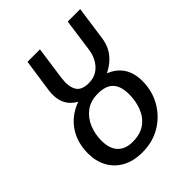

<svg xmlns="http://www.w3.org/2000/svg" viewBox="-210 -860 992 992"><g transform="rotate(-45 286.0 -363.5)"><path d="M304 -424Q403 -424 457 -379Q511 -334 511 -249Q511 -177 477 -117.5Q443 -58 384.5 -23Q326 12 251 12Q185 12 139.5 -13.5Q94 -39 70.5 -83Q47 -127 47 -181Q47 -255 79 -309.5Q111 -364 169 -394Q227 -424 304 -424ZM302 -366Q248 -366 213 -339.5Q178 -313 160.5 -271Q143 -229 143 -181Q143 -122 171.5 -92Q200 -62 253 -62Q310 -62 345.5 -88Q381 -114 397.5 -157Q414 -200 414 -249Q414 -308 387 -337Q360 -366 302 -366ZM455 -739H546L520 -554Q510 -478 450.5 -432.5Q391 -387 303 -379Q216 -386 169.5 -430.5Q123 -475 135 -560L161 -739H252L226 -554Q219 -500 236.5 -468.5Q254 -437 307 -437Q344 -437 369.5 -454Q395 -471 410.5 -499Q426 -527 430 -560Z"/></g></svg>

Font: Fira Sans Variable
Style: Italic
Weight: 397
Italic angle: -8°
Designer: Carrois Corporate & Edenspiekermann AG
Foundry: Carrois Corporate GbR & Edenspiekermann AG
Version: Version 4.202